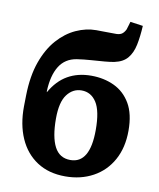

<svg xmlns="http://www.w3.org/2000/svg" viewBox="-88 -854 777 937"><g transform="rotate(10 300.5 -386.0)"><path d="M299 13Q217 13 159 -25Q101 -63 71 -131Q41 -199 42 -289L43 -344Q45 -440 70 -510Q95 -580 135.5 -625.5Q176 -671 225.5 -693.5Q275 -716 325 -716Q342 -716 362 -715.5Q382 -715 417 -715Q437 -714 449 -720.5Q461 -727 470 -745Q473 -753 476 -764.5Q479 -776 482 -785L545 -776Q542 -722 533.5 -681Q525 -640 503.5 -614Q482 -588 440 -579Q422 -575 391.5 -572.5Q361 -570 325 -567.5Q289 -565 256 -560Q199 -551 170.5 -505Q142 -459 139 -381L140 -376Q174 -436 224 -464.5Q274 -493 340 -493Q403 -493 454 -469Q505 -445 535 -394Q565 -343 565 -260Q565 -176 531 -114.5Q497 -53 436.5 -20Q376 13 299 13ZM310 -70Q407 -70 407 -236Q407 -330 380 -372Q353 -414 306 -414Q263 -414 234.5 -376.5Q206 -339 206 -257Q206 -166 231 -118Q256 -70 310 -70Z"/></g></svg>

Font: Literata 12pt
Style: Bold
Weight: 700
Designer: Latin by Veronika Burian and Jose Scaglione. Greek by Irene Vlachou. Cyrillic by Vera Evstafieva.
Foundry: TypeTogether
Version: Version 3.002